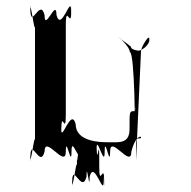

<svg xmlns="http://www.w3.org/2000/svg" viewBox="-20 -690 736 741"><path d="M395 -141C367 -141 272 -143 272 -211C254 -279 216 -134 216 -193C216 -261 217 -123 217 -191C217 -270 234 -162 234 -248V-594C234 -680 255 -571 255 -649C255 -717 254 -583 254 -651C254 -711 216 -564 198 -632C198 -700 152 -564 152 -632C135 -700 98 -573 98 -651C98 -719 96 -581 96 -649C96 -709 115 -543 115 -594V-143C115 -194 96 -28 96 -88C96 -156 98 -18 98 -86C98 -165 135 -37 152 -105C152 -173 234 -37 234 -105C234 -173 256 -37 256 -105C256 -174 289 -42 289 -115C289 -183 287 -49 287 -117C287 -180 277 -26 277 -84V-46C277 -97 258 69 258 9C258 -59 259 79 259 11C259 -67 296 60 314 -8C314 -76 326 60 326 -8C343 -76 380 71 380 11C380 -57 382 77 382 9C382 -69 363 39 363 -46V-85C363 -163 354 -44 354 -117C354 -185 352 -47 352 -115C352 -178 384 -36 384 -105C384 -173 405 -37 405 -105C405 -173 487 -37 487 -105C504 -173 532 -166 522 -156C502 -156 505 -155 505 -70L524 -489C524 -506 542 -535 551 -544C558 -544 556 -546 556 -530C547 -505 519 -494 515 -494C529 -494 485 -494 485 -510C467 -526 445 -537 442 -546V-544C451 -535 481 -506 481 -489C501 -489 501 -146 501 -231C501 -298 509 -271 499 -261C479 -261 480 -261 480 -193C480 -134 441 -141 395 -141Z"/></svg>

Font: Hussar Przerywany
Style: Regular
Weight: 400
Foundry: Cannot Into Space Fonts
Version: Version 0.982